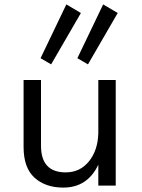

<svg xmlns="http://www.w3.org/2000/svg" viewBox="-20 -842 646 871"><path d="M164 -578 281 -822 347 -783 212 -550ZM331 -578 448 -822 514 -783 379 -550ZM87 -175V-479H166V-181Q166 -60 278 -60Q343 -60 383.5 -110Q424 -160 426 -238V-479H505V0H426V-95Q377 9 267 9Q186 9 136.5 -36Q87 -81 87 -175Z"/></svg>

Font: Karmilla
Style: Regular
Weight: 400
Designer: Jonathan Pinhorn
Version: Version 1.000